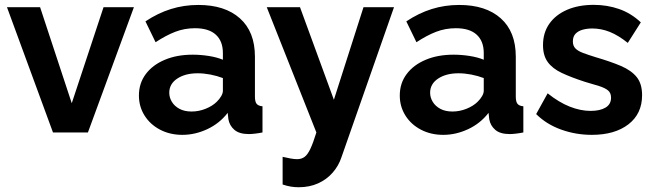

<svg xmlns="http://www.w3.org/2000/svg" viewBox="-20 -554 2735 803"><path d="M201.6 0 9.2 -523.8H147.7L280.1 -122.3L413 -523.8H540L347.7 0Z M561 -154.6Q561 -206 589.8 -244.3Q618.5 -282.6 669.2 -303.9Q719.8 -325.3 785.8 -325.3Q819 -325.3 852.9 -320Q886.7 -314.7 912.2 -304.2V-332.3Q912.2 -381.9 882.7 -408.9Q853.2 -436 795.4 -436Q751.9 -436 712.9 -421Q673.8 -405.9 630.7 -377.4L588.3 -464.6Q640.2 -499.2 694.6 -516.2Q749 -533.3 809.4 -533.3Q920.7 -533.3 983.4 -477.3Q1046.2 -421.4 1046.2 -316.9V-149.6Q1046.2 -128.6 1053.3 -119.8Q1060.5 -110.9 1077.8 -109.5V0Q1060.3 3.4 1045.8 5Q1031.3 6.7 1020.8 6.7Q980.8 6.7 960.3 -11Q939.9 -28.6 935.2 -55.3L932.3 -82Q897.8 -37.5 846.9 -13.8Q795.9 10 742.8 10Q690.8 10 649.4 -11.7Q607.9 -33.5 584.5 -70.9Q561 -108.3 561 -154.6ZM886.6 -128.4Q898.2 -139.7 905.2 -152Q912.2 -164.2 912.2 -174.2V-227.5Q887.9 -236.8 860 -242.2Q832.1 -247.5 806.8 -247.5Q754.6 -247.5 721.3 -225.3Q687.9 -203.1 687.9 -166.1Q687.9 -146.1 698.9 -128Q709.9 -109.9 730.8 -98.7Q751.6 -87.6 781.2 -87.6Q811.4 -87.6 840 -99.1Q868.7 -110.6 886.6 -128.4Z M1162 101.9Q1179.5 106 1195.4 108.9Q1211.4 111.7 1222.4 111.7Q1240.7 111.7 1253.6 102.3Q1266.5 92.9 1278.1 68.4Q1289.6 43.9 1303.2 0L1095.7 -523.8H1234.7L1376.4 -136.8L1500.2 -523.8H1627.8L1408.1 103.6Q1396.4 139.3 1371.4 167.9Q1346.5 196.5 1310.5 212.8Q1274.5 229.1 1229.3 229.1Q1213 229.1 1196.8 226.5Q1180.5 223.9 1162 217.7Z M1652 -154.6Q1652 -206 1680.8 -244.3Q1709.5 -282.6 1760.2 -303.9Q1810.8 -325.3 1876.8 -325.3Q1910 -325.3 1943.9 -320Q1977.7 -314.7 2003.2 -304.2V-332.3Q2003.2 -381.9 1973.7 -408.9Q1944.2 -436 1886.4 -436Q1842.9 -436 1803.9 -421Q1764.8 -405.9 1721.7 -377.4L1679.3 -464.6Q1731.2 -499.2 1785.6 -516.2Q1840 -533.3 1900.4 -533.3Q2011.7 -533.3 2074.4 -477.3Q2137.2 -421.4 2137.2 -316.9V-149.6Q2137.2 -128.6 2144.3 -119.8Q2151.5 -110.9 2168.8 -109.5V0Q2151.3 3.4 2136.8 5Q2122.3 6.7 2111.8 6.7Q2071.8 6.7 2051.3 -11Q2030.9 -28.6 2026.2 -55.3L2023.3 -82Q1988.8 -37.5 1937.9 -13.8Q1886.9 10 1833.8 10Q1781.8 10 1740.4 -11.7Q1698.9 -33.5 1675.5 -70.9Q1652 -108.3 1652 -154.6ZM1977.6 -128.4Q1989.2 -139.7 1996.2 -152Q2003.2 -164.2 2003.2 -174.2V-227.5Q1978.9 -236.8 1951 -242.2Q1923.1 -247.5 1897.8 -247.5Q1845.6 -247.5 1812.3 -225.3Q1778.9 -203.1 1778.9 -166.1Q1778.9 -146.1 1789.9 -128Q1800.9 -109.9 1821.8 -98.7Q1842.6 -87.6 1872.2 -87.6Q1902.4 -87.6 1931 -99.1Q1959.7 -110.6 1977.6 -128.4Z M2455.1 10Q2388.3 10 2327 -12Q2265.7 -33.9 2222.4 -76.9L2270.4 -163.7Q2317.2 -126.2 2362.4 -108.2Q2407.7 -90.2 2450.2 -90.2Q2489.3 -90.2 2512.5 -104Q2535.6 -117.7 2535.6 -145.5Q2535.6 -165.5 2522.9 -175.9Q2510.1 -186.3 2485.5 -194.2Q2461 -202.1 2426 -211.9Q2368.4 -230.6 2329.4 -249Q2290.3 -267.5 2270.7 -294.7Q2251 -321.9 2251 -365.2Q2251 -417 2277.4 -454.6Q2303.9 -492.3 2351.6 -513Q2399.4 -533.7 2463.3 -533.7Q2519 -533.7 2568.9 -516.4Q2618.9 -499.1 2660.1 -460.5L2605.6 -374.6Q2566.1 -406.2 2530.2 -420.6Q2494.3 -434.9 2456.9 -434.9Q2436.2 -434.9 2417.7 -430Q2399.1 -425.1 2387.5 -413.3Q2375.9 -401.6 2375.9 -380.6Q2375.9 -362.4 2386.5 -351.5Q2397.1 -340.6 2418.4 -332.6Q2439.7 -324.6 2470.9 -314.9Q2534 -296.5 2577.3 -278Q2620.5 -259.4 2643 -231.5Q2665.4 -203.6 2665.4 -156Q2665.4 -78 2608.2 -34Q2551.1 10 2455.1 10Z"/></svg>

Font: Raleway Thin
Style: Regular
Weight: 100
Designer: Matt McInerney, Pablo Impallari, Rodrigo Fuenzalida
Foundry: Matt McInerney, Pablo Impallari, Rodrigo Fuenzalida
Version: Version 4.026